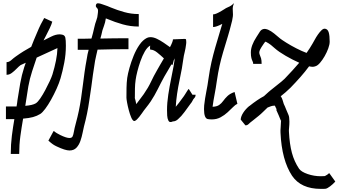

<svg xmlns="http://www.w3.org/2000/svg" viewBox="-20 -754 2168 1230"><path d="M49 232Q49 171 56 116Q63 61 72 9H18V-72H86Q88 -83 89.5 -93Q91 -103 92 -113Q100 -166 109.5 -220Q119 -274 135 -323Q140 -339 145 -352L112 -337Q101 -329 86.5 -314Q72 -299 56 -287Q40 -275 24 -275H22V-356H24Q38 -356 53 -369.5Q68 -383 81 -392Q106 -410 131 -425.5Q156 -441 180 -454Q188 -476 197 -497Q206 -518 214 -537Q231 -578 241.5 -598.5Q252 -619 257 -627Q262 -635 262 -638H265L313 -616H315Q311 -599 299 -574Q287 -549 276 -528Q265 -507 263 -503Q262 -499 259 -495Q279 -505 308 -519.5Q337 -534 362 -534Q370 -534 382 -531Q395 -527 398.5 -513Q402 -499 402 -461Q402 -406 391.5 -351.5Q381 -297 368 -253Q359 -222 342.5 -185.5Q326 -149 307 -115Q288 -81 269.5 -56.5Q251 -32 238 -24Q217 -11 191.5 -4Q166 3 128 6Q118 63 110.5 118Q103 173 103 232ZM142 -76Q189 -80 209 -92Q222 -100 238 -123.5Q254 -147 270 -177Q286 -207 298.5 -234Q311 -261 316 -277Q330 -323 338.5 -365.5Q347 -408 348 -446L215 -385Q208 -363 200.5 -341.5Q193 -320 186 -298Q170 -249 161.5 -200.5Q153 -152 146 -102Q145 -95 144 -89Q143 -83 142 -76Z M425 210Q398 210 343 184Q330 178 319 170.5Q308 163 290 147L323 86H326Q334 93 344 99Q354 105 366 111Q405 130 425 130Q440 130 445 120Q450 110 453.5 89Q457 68 466 35Q477 -5 485 -43.5Q493 -82 499 -122Q506 -170 511 -210Q516 -250 521.5 -290Q527 -330 536 -378Q538 -392 541 -407Q544 -422 548 -435H478V-506H480Q502 -506 523 -506Q544 -506 566 -507Q571 -524 575.5 -542Q580 -560 584 -578Q589 -602 597 -623Q605 -644 606 -663Q607 -670 607.5 -675.5Q608 -681 608 -686Q608 -696 603 -701Q601 -703 597 -707.5Q593 -712 594 -719Q596 -733 607.5 -733Q619 -733 637 -726Q659 -719 668.5 -715Q678 -711 690 -706Q731 -689 776 -676.5Q821 -664 867 -664H869V-584H867Q816 -584 766 -598Q716 -612 669 -632Q667 -633 664 -634Q661 -635 658 -636Q654 -609 646.5 -589.5Q639 -570 636 -559Q633 -546 630 -533Q627 -520 623 -507Q668 -508 712.5 -508.5Q757 -509 801 -509H803V-439H801Q704 -439 605 -436Q601 -417 596.5 -399Q592 -381 589 -364Q581 -316 575.5 -276.5Q570 -237 565 -198Q560 -159 552 -110Q546 -67 537.5 -26Q529 15 518 56Q514 72 509 97.5Q504 123 495 149Q486 175 469.5 192.5Q453 210 425 210Z M1087 24Q1066 34 1059 19Q1052 5 1051 -14Q1050 -33 1050 -49Q1050 -95 1058 -147.5Q1066 -200 1076 -248.5Q1086 -297 1092 -330Q1094 -343 1096 -355.5Q1098 -368 1100 -381Q1099 -377 1097 -374Q1095 -371 1093 -368L1086 -339H1083Q1082 -340 1081 -340Q1080 -340 1078 -341Q1065 -318 1053 -298Q1041 -278 1033 -264Q1011 -224 991 -183.5Q971 -143 946 -105Q931 -83 916 -64.5Q901 -46 889 -28Q852 25 838 21Q829 18 820.5 -2Q812 -22 805 -48.5Q798 -75 794 -97.5Q790 -120 790 -128Q790 -159 790.5 -191.5Q791 -224 795 -255Q799 -282 809.5 -319.5Q820 -357 836 -396.5Q852 -436 873.5 -467Q895 -498 921 -511Q931 -516 944 -516Q963 -516 985 -505.5Q1007 -495 1029 -480Q1051 -465 1069 -452Q1088 -488 1088 -502H1090Q1141 -503 1156.5 -504.5Q1172 -506 1172 -500Q1172 -499 1173 -489.5Q1174 -480 1172 -469Q1171 -458 1168.5 -445.5Q1166 -433 1164 -424Q1157 -397 1153.5 -370Q1150 -343 1145 -315Q1139 -281 1130 -239Q1121 -197 1114.5 -153Q1108 -109 1106 -70Q1115 -80 1125.5 -94Q1136 -108 1158 -138Q1159 -139 1165.5 -149.5Q1172 -160 1179 -171Q1186 -182 1187 -183H1190L1213 -147H1233Q1233 -134 1225 -126Q1218 -119 1213.5 -109Q1209 -99 1201 -90Q1182 -64 1162 -36.5Q1142 -9 1119 11Q1107 21 1098 22.5Q1089 24 1087 24ZM853 -87Q870 -110 882 -125.5Q894 -141 901 -151Q930 -193 947 -229.5Q964 -266 986 -304Q994 -319 1006 -339Q1018 -359 1030 -380Q1009 -400 986.5 -418Q964 -436 944 -436Q941 -436 941 -447Q941 -458 942 -462Q923 -451 907.5 -424Q892 -397 880 -363Q868 -329 860 -297Q852 -265 849 -243Q845 -215 844.5 -187.5Q844 -160 844 -128H843Q845 -122 848 -110.5Q851 -99 853 -87Z M1337 11Q1330 11 1324.5 10.5Q1319 10 1312 9Q1287 5 1287 -55Q1287 -61 1287.5 -68Q1288 -75 1288 -79Q1293 -124 1301.5 -166Q1310 -208 1315 -246Q1324 -310 1335 -357.5Q1346 -405 1359 -450Q1372 -495 1388 -548Q1393 -565 1397 -578Q1401 -591 1404 -601Q1365 -581 1347 -581H1345V-662H1347Q1362 -662 1399 -684Q1410 -690 1417 -695Q1424 -700 1428 -702Q1457 -714 1467.5 -723.5Q1478 -733 1479 -734Q1478 -732 1473.5 -717.5Q1469 -703 1472 -671Q1474 -652 1467 -621.5Q1460 -591 1452 -563.5Q1444 -536 1441 -525Q1423 -466 1409.5 -420.5Q1396 -375 1386.5 -332Q1377 -289 1369 -235Q1363 -191 1355 -150Q1347 -109 1342 -71V-70Q1369 -71 1384 -81.5Q1399 -92 1410 -107.5Q1421 -123 1437 -138.5Q1453 -154 1481 -164H1483L1501 -88H1499Q1489 -84 1473.5 -68.5Q1458 -53 1438 -34.5Q1418 -16 1393 -2.5Q1368 11 1337 11Z M2035 456Q1908 456 1851 372Q1785 272 1777 97Q1776 84 1778 62Q1780 40 1780 25Q1780 20 1781 18H1779Q1772 2 1765 -16Q1758 -34 1749 -52H1753Q1750 -57 1746.5 -65Q1743 -73 1741 -77H1736Q1727 -77 1716 -73.5Q1705 -70 1694 -65Q1679 -51 1665 -37Q1651 -23 1636 -11Q1613 8 1600.5 17.5Q1588 27 1582 32Q1572 42 1566.5 45.5Q1561 49 1553 49H1552L1522 12Q1523 -8 1538 -31.5Q1553 -55 1577 -75H1578Q1603 -95 1626.5 -111Q1650 -127 1671 -138Q1679 -146 1687.5 -153Q1696 -160 1703 -167H1705V-168H1704Q1735 -194 1759.5 -212.5Q1784 -231 1803 -249Q1856 -304 1897 -352Q1854 -371 1810 -396.5Q1766 -422 1740 -445Q1728 -456 1715.5 -466Q1703 -476 1684 -486Q1682 -487 1680 -487Q1678 -486 1675.5 -482Q1673 -478 1669 -473Q1653 -450 1647 -438Q1641 -426 1641 -418Q1641 -409 1645 -400.5Q1649 -392 1652.5 -380Q1656 -368 1656 -345H1602Q1602 -354 1598 -361.5Q1594 -369 1590.5 -382Q1587 -395 1587 -418Q1587 -462 1623 -517Q1634 -534 1645 -551.5Q1656 -569 1677 -569Q1682 -569 1697 -564Q1717 -555 1735.5 -540Q1754 -525 1775 -507Q1785 -499 1813.5 -481Q1842 -463 1878 -444.5Q1914 -426 1944 -415Q1955 -430 1964.5 -445.5Q1974 -461 1983 -476Q1988 -484 1996.5 -500Q2005 -516 2016.5 -532.5Q2028 -549 2040 -560.5Q2052 -572 2063 -570Q2080 -567 2086 -546Q2092 -525 2092 -487Q2092 -469 2083 -444Q2074 -419 2060 -394.5Q2046 -370 2030.5 -352Q2015 -334 2002 -330Q1991 -326 1984 -326Q1975 -326 1960 -329Q1935 -295 1905 -261Q1875 -227 1841 -192Q1825 -176 1809 -162.5Q1793 -149 1778 -137Q1780 -136 1781 -134Q1782 -132 1783 -130Q1786 -126 1790.5 -112.5Q1795 -99 1798 -88Q1806 -72 1812.5 -54.5Q1819 -37 1828 -18Q1831 -12 1832.5 0Q1834 12 1834 25Q1834 44 1832 63.5Q1830 83 1831 90Q1835 169 1850 225Q1865 281 1896 327Q1910 347 1951 361Q1992 375 2035 375Q2057 375 2061 374Q2066 372 2075 366Q2084 360 2087 356H2090L2128 409Q2113 426 2095 439.5Q2077 453 2067 455Q2060 456 2053.5 456Q2047 456 2035 456Z"/></svg>

Font: Syne Tactile
Style: Regular
Weight: 400
Designer: Lucas Descroix
Foundry: Bonjour Monde
Version: Version 2.100; ttfautohint (v1.8.3)